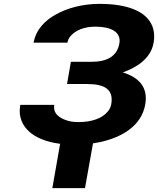

<svg xmlns="http://www.w3.org/2000/svg" viewBox="-20 -740 818 994"><path d="M556 -201C554 -188 548 -175 539 -164C510 -127 454 -108 387 -108C366 -108 347 -110 331 -115C290 -127 253 -151 261 -197H85C81 -173 81 -152 86 -132C109 -40 217 9 366 9C414 9 459 4 501 -5C612 -30 712 -88 732 -199C748 -290 697 -340 616 -365C688 -391 761 -437 775 -518C781 -551 778 -581 768 -606C736 -684 635 -720 495 -720C408 -720 328 -698 271 -666C215 -636 166 -588 154 -519H329C331 -532 337 -544 346 -554C372 -584 417 -602 474 -602C550 -602 609 -577 598 -515C586 -448 534 -420 452 -420H347L327 -305H431C522 -305 569 -277 556 -201ZM420 234 469 -40H299L251 234Z"/></svg>

Font: Asimov
Style: XWidIt
Weight: 500
Designer: Google
Version: Version 2.000980; 2014